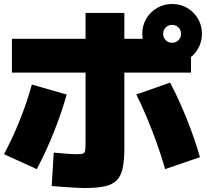

<svg xmlns="http://www.w3.org/2000/svg" viewBox="-20 -875 1040 965"><path d="M405 70Q388 70 361.5 68.5Q335 67 304 65Q273 63 240 60L250 -108Q276 -106 297.5 -104Q319 -102 335 -101Q351 -100 360 -100Q385 -100 395 -102.5Q405 -105 407.5 -116.5Q410 -128 410 -155V-810H605V-130Q605 -69 596.5 -29.5Q588 10 566.5 31.5Q545 53 506 61.5Q467 70 405 70ZM0 -100Q43 -180 79.5 -271Q116 -362 140 -450L315 -400Q291 -312 251.5 -213Q212 -114 165 -25ZM810 -25Q792 -88 768.5 -154Q745 -220 718.5 -283.5Q692 -347 665 -400L835 -460Q881 -372 920 -274Q959 -176 985 -85ZM40 -510V-680H740L940 -620V-510ZM845 -555Q804 -555 769.5 -575Q735 -595 715 -629.5Q695 -664 695 -705Q695 -747 715 -781Q735 -815 769.5 -835Q804 -855 845 -855Q887 -855 921 -835Q955 -815 975 -781Q995 -747 995 -705Q995 -664 975 -629.5Q955 -595 921 -575Q887 -555 845 -555ZM845 -660Q864 -660 877 -673Q890 -686 890 -705Q890 -724 877 -737Q864 -750 845 -750Q826 -750 813 -737Q800 -724 800 -705Q800 -686 813 -673Q826 -660 845 -660Z"/></svg>

Font: M PLUS 1 Thin Black
Style: Regular
Weight: 900
Version: Version 1.001